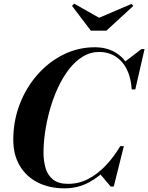

<svg xmlns="http://www.w3.org/2000/svg" viewBox="-20 -1018 809 1048"><path d="M332.5 10Q248.5 10 185.5 -22.2Q122.5 -54.5 87.5 -114Q52.5 -173.5 52.5 -255Q52.5 -357.5 87.5 -448.8Q122.5 -540 184 -610Q245.5 -680 326 -720Q406.5 -760 497.5 -760Q561.5 -760 609 -732.2Q656.5 -704.5 682.8 -653Q709 -601.5 710 -530H699Q695 -586 678.8 -625Q662.5 -664 637.5 -688.2Q612.5 -712.5 582.8 -723.5Q553 -734.5 522.5 -734.5Q473 -734.5 431 -708.5Q389 -682.5 355.2 -638.2Q321.5 -594 295.5 -537.5Q269.5 -481 252.2 -419.2Q235 -357.5 226.2 -297.2Q217.5 -237 217.5 -185.5Q217.5 -137 229.5 -98.2Q241.5 -59.5 270.8 -37Q300 -14.5 352 -14.5Q411.5 -14.5 463.5 -42.2Q515.5 -70 559 -116.5Q602.5 -163 636.5 -220.5H648Q618 -159 571.5 -106.5Q525 -54 464.5 -22Q404 10 332.5 10ZM584 0 525.5 -69Q546.5 -87.5 568.2 -110.5Q590 -133.5 610 -164L636.5 -220.5H656L601 0ZM699 -530 697.5 -583.5Q691 -612 681.8 -634.2Q672.5 -656.5 657.5 -678L752 -750H769L718.5 -530ZM476 -850.5 373 -986 385 -998 521 -921 697.5 -996.5 708 -986 560.5 -850.5Z"/></svg>

Font: Bodoni Moda 11pt
Style: Bold Italic
Weight: 700
Italic angle: -13°
Designer: Owen Earl
Foundry: indestructible type
Version: Version 2.004